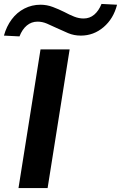

<svg xmlns="http://www.w3.org/2000/svg" viewBox="-27 -956 615 976"><path d="M67 0 179 -705H327L215 0ZM72 -771 -7 -775Q6 -822 32.5 -857.5Q59 -893 97 -912.5Q135 -932 179 -932Q211 -932 241.5 -920.5Q272 -909 300 -895Q326 -881 350 -871.5Q374 -862 398 -862Q429 -862 452 -881.5Q475 -901 489 -936L568 -932Q550 -861 499.5 -818Q449 -775 384 -775Q349 -775 319.5 -787.5Q290 -800 260 -814Q235 -826 211.5 -836Q188 -846 164 -846Q133 -846 109.5 -826.5Q86 -807 72 -771Z"/></svg>

Font: Nunito Sans 10pt Expanded
Style: Bold Italic
Weight: 700
Width: 7
Italic angle: -9°
Designer: Vernon Adams
Foundry: Vernon Adams
Version: Version 3.101;gftools[0.9.27]